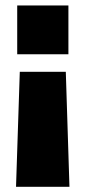

<svg xmlns="http://www.w3.org/2000/svg" viewBox="-20 -523 318 714"><path d="M224.7 -256.1 238.3 171.7H39.6L53.6 -256.1ZM234.4 -502.8V-321.3H44V-502.8Z"/></svg>

Font: Titillium Web SemiBold
Style: Regular
Weight: 600
Designer: Mohamed Gaber, Accademia di Belle Arti di Urbino
Foundry: Kief Type Foundry, Accademia di Belle Arti di Urbino
Version: Version 3.000; ttfautohint (v1.8.4)